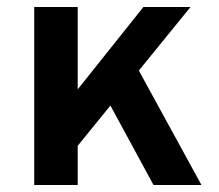

<svg xmlns="http://www.w3.org/2000/svg" viewBox="-20 -531 628 551"><path d="M168.4 -70V-231.2L391.6 -511H526.8ZM78.2 0V-511H203V0ZM420.6 0 272.6 -272.8 354 -373.2 558.2 0Z"/></svg>

Font: Overpass
Style: Regular
Weight: 400
Designer: Delve Withrington, Dave Bailey, Thomas Jockin
Foundry: Delve Fonts LLC
Version: Version 4.000